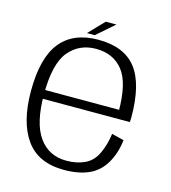

<svg xmlns="http://www.w3.org/2000/svg" viewBox="-104 -769 766 859"><g transform="rotate(15 279.0 -339.5)"><path d="M270.5 5V-37.5Q188 -37.5 142.5 -101.8Q97 -166 97 -298Q97 -440.5 144.8 -498Q192.5 -555.5 270.5 -555.5Q350.5 -555.5 395.2 -499.5Q440 -443.5 440 -310L445.5 -318.5H88.5V-278H500.5Q501.5 -288.5 501.5 -300Q501.5 -453.5 445.8 -525.5Q390 -597.5 270.5 -597.5Q154.5 -597.5 95.8 -525Q37 -452.5 37 -298Q37 -154.5 93.8 -74.8Q150.5 5 270.5 5ZM270.5 -37.5V5Q338 5 385 -16Q432 -37 459.5 -83.8Q487 -130.5 494 -192.5L437.5 -206.5Q431 -156 411.5 -114Q392 -72 355 -54.8Q318 -37.5 270.5 -37.5ZM212 -613H248L329.5 -684H280Z"/></g></svg>

Font: Anybody UltraCondensed Thin Light
Style: Regular
Weight: 300
Version: Version 1.111